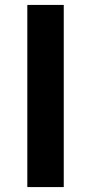

<svg xmlns="http://www.w3.org/2000/svg" viewBox="-20 -760 370 780"><path d="M91 0H239V-740H91Z"/></svg>

Font: Noto Sans KR Bold
Style: Regular
Weight: 700
Designer: Ryoko NISHIZUKA  (kana & ideographs); Paul D. Hunt (Latin, Greek & Cyrillic); Wenlong ZHANG  (bopomofo); Sandoll Communi
Foundry: Adobe Systems Incorporated
Version: Version 1.004;PS 1.004;hotconv 1.0.82;makeotf.lib2.5.63406